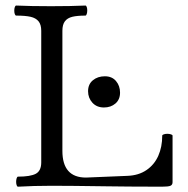

<svg xmlns="http://www.w3.org/2000/svg" viewBox="-20 -686 696 709"><path d="M305.2 -349.1Q305.2 -375 323 -389.6Q340.8 -404.3 367.2 -404.3Q393.6 -404.3 408.4 -386.7Q423.3 -369.1 423.3 -343.8Q423.3 -318.4 406.2 -303.7Q389.2 -289.1 363.8 -289.1Q337.4 -289.1 321.3 -306.6Q305.2 -324.2 305.2 -349.1ZM39.6 -14.6Q39.6 -22 41.5 -27.8Q43.5 -33.7 46.4 -33.7Q92.3 -33.7 112.3 -44.4Q132.3 -55.2 132.3 -86.4V-572.3Q132.3 -595.2 122.3 -607.4Q112.3 -619.6 92.8 -624Q73.2 -628.4 40 -628.4Q36.6 -628.4 34.7 -633.8Q32.7 -639.2 32.7 -646.5Q32.7 -654.3 34.7 -659.9Q36.6 -665.5 40 -665.5Q93.3 -663.1 168 -663.1Q242.2 -663.1 295.4 -665.5Q298.3 -665.5 300.3 -660.2Q302.2 -654.8 302.2 -647.5Q302.2 -640.1 300.3 -634.3Q298.3 -628.4 295.4 -628.4Q265.1 -628.4 247.1 -624Q229 -619.6 219.7 -607.4Q210.4 -595.2 210.4 -572.3V-128.9Q210.4 -30.3 297.4 -30.3L450.2 -36.6Q491.7 -38.1 520.8 -57.9Q549.8 -77.6 564.5 -110.6Q579.1 -143.6 579.1 -185.1Q579.1 -188 584.7 -189.9Q590.3 -191.9 597.7 -191.9Q605.5 -191.9 611.3 -189.9Q617.2 -188 617.2 -185.1V-13.2Q617.2 -3.4 609.4 0Q601.6 3.4 577.6 3.4Q509.8 3.4 459 2.9Q408.2 2.4 374.5 2Q238.8 0 170.9 0Q104.5 0 46.4 3.4Q43.5 3.4 41.5 -2Q39.6 -7.3 39.6 -14.6Z"/></svg>

Font: JuniusX
Style: Regular
Weight: 400
Designer: Peter S. Baker
Foundry: Briery Creek Software
Version: Version 1.004